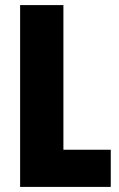

<svg xmlns="http://www.w3.org/2000/svg" viewBox="-20 -734 468 754"><path d="M59 0H415V-146H229V-714H59Z"/></svg>

Font: Noto Sans Georgian ExtraCondensed Black
Style: Regular
Weight: 900
Width: 2
Designer: Monotype Design Team, Akaki Razmadze
Foundry: Google LLC
Version: Version 2.005